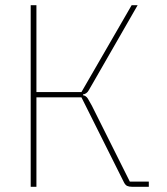

<svg xmlns="http://www.w3.org/2000/svg" viewBox="-20 -718 640 738"><path d="M98 -698H120V-364H293L486 -698H509L335 -395Q328 -383 320.5 -370Q313 -357 299 -355V-352Q311 -350 318 -338.5Q325 -327 333 -312L479 -20H552V0H488Q476 0 468.5 -3.5Q461 -7 455 -20L293 -344H120V0H98Z"/></svg>

Font: IBM Plex Mono Thin
Style: Regular
Weight: 100
Monospace: yes
Designer: Mike Abbink, Paul van der Laan, Pieter van Rosmalen
Foundry: Bold Monday
Version: Version 2.3